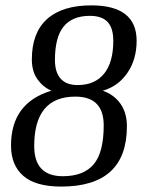

<svg xmlns="http://www.w3.org/2000/svg" viewBox="-20 -685 540 715"><path d="M488.8 -533.2Q488.8 -463.9 454.6 -413.8Q420.4 -363.8 362.8 -347.2Q404.8 -332.5 428.7 -298.6Q452.6 -264.6 452.6 -214.8Q452.6 9.8 208 9.8Q112.8 9.8 66.9 -30Q21 -69.8 21 -143.1Q21 -302.2 171.4 -347.2Q140.1 -360.8 119.4 -389.9Q98.6 -418.9 98.6 -463.4Q98.6 -563.5 155.5 -614.3Q212.4 -665 319.8 -665Q488.8 -665 488.8 -533.2ZM213.9 -28.8Q291 -28.8 328.6 -72.8Q366.2 -116.7 366.2 -218.3Q366.2 -325.2 260.7 -325.2Q107.4 -325.2 107.4 -141.1Q107.4 -28.8 213.9 -28.8ZM269 -368.2Q333 -368.2 367.4 -410.4Q401.9 -452.6 401.9 -533.2Q401.9 -580.6 380.6 -603.3Q359.4 -626 314.5 -626Q249.5 -626 217 -586.2Q184.6 -546.4 184.6 -461.4Q184.6 -416 205.8 -392.1Q227.1 -368.2 269 -368.2Z"/></svg>

Font: Liberation Serif
Style: Italic
Weight: 400
Italic angle: -16.333°
Designer: Steve Matteson
Foundry: Ascender Corporation
Version: Version 2.1.5